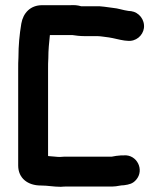

<svg xmlns="http://www.w3.org/2000/svg" viewBox="-20 -674 624 739"><path d="M249 -654H142C97 -654 69 -624 62 -583C55 -541 51 -500 51 -453C50 -439 50 -424 50 -407V-37C50 12 87 40 137 40C164 40 186 45 214 45C223 44 231 44 239 44H401C410 44 418 44 426 43C436 42 445 39 457 39C478 36 491 33 504 18C537 -20 507 -80 457 -76H447L427 -74C422 -73 416 -72 410 -71H239C230 -71 221 -71 212 -70C205 -70 199 -70 193 -71L169 -73C168 -73 166 -73 165 -74V-407C165 -422 165 -437 166 -450C166 -483 169 -509 172 -539H259C271 -537 288 -535 304 -535H354C367 -535 388 -531 399 -530C419 -527 438 -521 459 -518L470 -517C503 -513 530 -537 534 -566C538 -599 514 -627 485 -631L474 -632C452 -635 436 -642 412 -644C395 -646 368 -651 349 -650H292C278 -654 267 -655 249 -654Z"/></svg>

Font: Electronic
Style: UltHv
Weight: 900
Version: Version 1.011